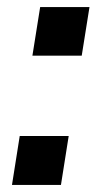

<svg xmlns="http://www.w3.org/2000/svg" viewBox="-20 -525 288 545"><path d="M72 -367 94 -505H234L212 -367ZM14 0 36 -139H175L153 0Z"/></svg>

Font: Mulish
Style: Bold Italic
Weight: 700
Italic angle: -9°
Designer: Vernon Adams
Foundry: Vernon Adams
Version: Version 3.603; ttfautohint (v1.8.3)